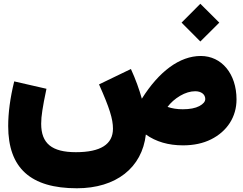

<svg xmlns="http://www.w3.org/2000/svg" viewBox="-20 -779 1305 1029"><path d="M1056.2 -479C942.4 -479 832 -396 740.2 -250C726.6 -298.8 707 -354 681.6 -409.2L510.7 -326.7C566.9 -200.7 585.4 -141.6 585.4 -89.4C585.4 -5.4 519 36.6 386.7 36.6C258.3 36.6 200.7 -9.8 200.7 -115.7C200.7 -136.2 202.6 -160.2 207 -187C210.9 -213.9 218.3 -252.4 229 -303.2L56.2 -342.8C34.2 -254.4 23.9 -173.3 23.9 -103.5C23.9 121.6 144 230 392.1 230C602.1 230 741.2 120.1 761.7 -58.1C815.9 -19.5 882.3 0 960.9 0C1018.1 0 1068.4 -10.7 1111.3 -32.2C1197.3 -75.2 1247.6 -152.3 1247.6 -246.1C1247.6 -383.8 1167.5 -479 1056.2 -479ZM1026.4 -290C1058.1 -290 1080.1 -273.4 1080.1 -248.5C1080.1 -234.4 1069.3 -221.7 1048.3 -210.4C1026.9 -199.2 997.1 -193.4 959.5 -193.4C928.7 -193.4 901.9 -197.8 877.9 -206.1C895 -229 917.5 -249 945.3 -265.6C973.1 -281.7 1000 -290 1026.4 -290ZM1053.7 -556.6 1155.3 -657.7 1053.7 -758.8 953.1 -657.7Z"/></svg>

Font: Estedad Black
Style: Regular
Weight: 900
Designer: Amin Abedi
Version: Version 7.3